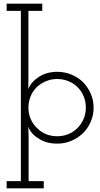

<svg xmlns="http://www.w3.org/2000/svg" viewBox="-20 -770 543 1040"><path d="M217 250V211H135V-32Q135 -47 134 -59Q133 -71 133 -83Q140 -65 154 -48.5Q168 -32 189 -20Q209 -6 234.5 1Q260 8 290 8Q331 8 367 -7.5Q403 -23 430 -49Q456 -75 471.5 -110.5Q487 -146 487 -187Q487 -227 471.5 -262.5Q456 -298 430 -325Q403 -351 367 -366Q331 -381 290 -381Q234 -381 192 -354.5Q150 -328 133 -288Q133 -300 133.5 -314Q134 -328 134 -341V-711H209V-750H16V-711H93V211H16V250ZM290 -342Q321 -342 349 -331Q377 -320 397 -301Q420 -279 432.5 -250Q445 -221 445 -187Q445 -154 432.5 -125Q420 -96 398 -75Q377 -54 349 -43Q321 -32 290 -32Q258 -32 230.5 -43Q203 -54 182 -75Q159 -96 146.5 -125Q134 -154 134 -187Q134 -219 145.5 -247.5Q157 -276 178 -297Q199 -317 227.5 -329.5Q256 -342 290 -342Z"/></svg>

Font: Josefin Slab Thin
Style: Regular
Weight: 400
Version: Version 2.000